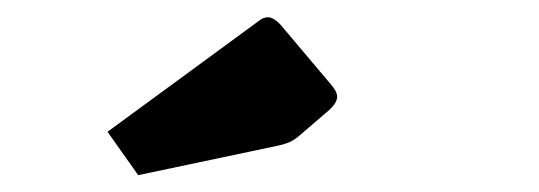

<svg xmlns="http://www.w3.org/2000/svg" viewBox="-20 -753 640 228"><path d="M144.1 -545 107.7 -596.5 287.8 -728.5Q292.8 -732.5 298.1 -732.5Q305.1 -732.5 313.7 -723L371.9 -654Q380.4 -644.5 380.4 -638.2Q380.4 -630.9 370.4 -621.9L335 -591.5Q329.5 -586.8 324.2 -584.4Q319 -582 310 -580Z"/></svg>

Font: Changa
Style: Regular
Weight: 400
Designer: Eduardo Rodriguez Tunni
Foundry: Eduardo Rodriguez Tunni
Version: Version 3.003